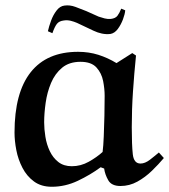

<svg xmlns="http://www.w3.org/2000/svg" viewBox="-20 -695 643 730"><path d="M482.9 -493.2 497.1 -483.9Q490.2 -416 485.6 -347.4Q481 -278.8 481 -210.9Q481 -144 484.9 -108.6Q488.8 -73.2 514.2 -73.2Q531.2 -73.2 550 -87.6Q568.8 -102.1 584 -115.2L603 -94.2Q583 -70.3 557.6 -45.7Q532.2 -21 502.2 -4.4Q472.2 12.2 438 12.2Q403.8 12.2 391.4 -10Q378.9 -32.2 376 -54.2L362.8 -59.1Q323.7 -30.3 275.9 -7.6Q228 15.1 176.8 15.1Q136.7 15.1 109.4 -4.9Q82 -24.9 65.4 -56.9Q48.8 -88.9 42 -124.5Q35.2 -160.2 35.2 -190.9Q35.2 -342.8 96.7 -420.4Q158.2 -498 276.9 -498Q317.9 -498 354 -486.6Q390.1 -475.1 422.9 -455.1ZM377.9 -331.1Q377.9 -356.9 372.1 -387Q366.2 -417 346.7 -438.5Q327.1 -460 286.1 -460Q243.2 -460 216.1 -437.5Q189 -415 174.1 -379.6Q159.2 -344.2 153.6 -304.2Q147.9 -264.2 147.9 -230Q147.9 -204.1 152.6 -175Q157.2 -146 169.2 -120.6Q181.2 -95.2 201.7 -79.1Q222.2 -63 252.9 -63Q287.1 -63 317.6 -80.1Q348.1 -97.2 370.1 -117.2Q373 -139.2 374.5 -176.5Q376 -213.9 377 -255.4Q377.9 -296.9 377.9 -331.1ZM308.1 -652.8 355 -631.8Q366.2 -627.9 377.7 -625Q389.2 -622.1 400.9 -623Q418.9 -625 426.5 -635Q434.1 -645 440.9 -662.1L456.1 -655.8Q455.1 -641.6 447.5 -621.3Q439.9 -601.1 428 -585Q416 -568.8 399.9 -565.9Q383.8 -564 367.4 -567.4Q351.1 -570.8 335.9 -578.1L272.9 -607.9Q261.7 -612.8 248.8 -616Q235.8 -619.1 223.1 -617.2Q205.1 -615.2 196.5 -604.5Q188 -593.8 179.2 -568.8L162.1 -576.2Q166 -594.2 174.1 -616.2Q182.1 -638.2 195.1 -655Q208 -671.9 225.1 -673.8Q245.1 -676.8 267.1 -668.7Q289.1 -660.6 308.1 -652.8Z"/></svg>

Font: Aref Ruqaa
Style: Bold
Weight: 700
Designer: Abdullah Aref
Version: Version 1.002